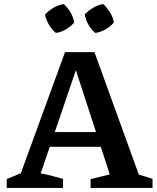

<svg xmlns="http://www.w3.org/2000/svg" viewBox="-20 -919 766 939"><path d="M659 -65Q676 -60 693 -55Q710 -50 726 -44V0H423V-43L517 -66L336 -622H367L179 -71Q207 -66 234 -59Q261 -52 288 -44V0H13V-43L82 -72L298 -664H442ZM184 -201V-273H548V-201ZM292 -899Q312 -881 325.5 -857.5Q339 -834 343 -809Q326 -789 302 -775Q278 -761 253 -758Q234 -774 219.5 -798Q205 -822 200 -848Q218 -867 241.5 -881Q265 -895 292 -899ZM485 -899Q504 -881 518.5 -857.5Q533 -834 537 -809Q520 -789 495.5 -775Q471 -761 446 -758Q426 -774 412.5 -798Q399 -822 394 -848Q412 -867 435.5 -881Q459 -895 485 -899Z"/></svg>

Font: Piazzolla Thin
Style: Bold
Weight: 700
Version: Version 2.005